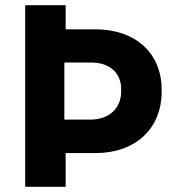

<svg xmlns="http://www.w3.org/2000/svg" viewBox="-20 -720 674 740"><path d="M77 0H233V-130H348C502 -130 603 -224 603 -367V-375C603 -515 502 -607 348 -607H233V-700H77ZM228 -259V-479H332C402 -479 447 -439 447 -377V-368C447 -302 400 -259 328 -259Z"/></svg>

Font: Fixel Display Bold
Style: Bold
Weight: 700
Designer: AlfaBravo + MacPaw
Foundry: Kyrylo Tkachov, Marchela Mozhyna, Serhii Makarenko, Maria Weinstein, Zakhar Kryvoshyya
Version: Version 1.211